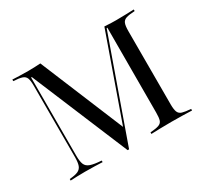

<svg xmlns="http://www.w3.org/2000/svg" viewBox="-121 -750 1007 940"><g transform="rotate(-30 382.0 -280.5)"><path d="M354.8 10.5 127.4 -533.9H123.4V-90.3Q123.4 -59.7 130.2 -42.7Q137.1 -25.8 158.1 -18.5Q179 -11.3 219.4 -8.9V0Q204 -0.8 176.6 -1.6Q149.2 -2.4 121 -2.4Q96.8 -2.4 74.6 -1.6Q52.4 -0.8 38.7 0V-8.9Q70.2 -11.3 86.3 -18.5Q102.4 -25.8 108.5 -42.3Q114.5 -58.9 114.5 -89.5V-492.7Q114.5 -521.8 108.9 -535.9Q103.2 -550 87.1 -555.2Q71 -560.5 38.7 -562.1V-571Q54 -570.2 77.8 -569.4Q101.6 -568.5 128.2 -568.5Q147.6 -568.5 166.1 -569.4Q184.7 -570.2 196.8 -571L396 -90.3L387.9 -87.1L558.9 -571Q580.6 -569.4 596 -569Q611.3 -568.5 624.2 -568.5Q649.2 -568.5 677.8 -569.4Q706.5 -570.2 725 -571V-562.1Q692.7 -560.5 676.6 -555.2Q660.5 -550 654.8 -535.9Q649.2 -521.8 649.2 -492.7V-78.2Q649.2 -50 654.8 -35.5Q660.5 -21 676.6 -16.1Q692.7 -11.3 725 -8.9V0Q704.8 -0.8 674.2 -1.6Q643.5 -2.4 609.7 -2.4Q573.4 -2.4 543.5 -1.6Q513.7 -0.8 495.2 0V-8.9Q528.2 -11.3 543.5 -16.9Q558.9 -22.6 563.3 -36.7Q567.7 -50.8 567.7 -78.2L568.5 -558.1H564.5L362.9 10.5Z"/></g></svg>

Font: Playfair 144pt
Style: Regular
Weight: 400
Designer: Claus Eggers Sørensen
Foundry: Claus Eggers Sørensen
Version: Version 2.001;gftools[0.9.30]